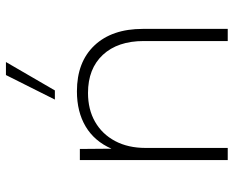

<svg xmlns="http://www.w3.org/2000/svg" viewBox="-89 -683 772 634"><g transform="rotate(-90 297.0 -366.0)"><path d="M518.6 0H478.5V-277.3Q478.5 -363.3 432.9 -412.4Q387.2 -461.4 307.1 -461.4Q252.4 -461.4 211.7 -438Q170.9 -414.6 148.2 -371.8Q125.5 -329.1 125.5 -271V0H85.4V-488.3H122.1L123 -383.8Q147.5 -439.9 196 -469Q244.6 -498 312.5 -498Q409.2 -498 463.9 -440.2Q518.6 -382.3 518.6 -280.3ZM315.4 -570.8H285.2L366.2 -732.4H409.2Z"/></g></svg>

Font: Kumbh Sans ExtraLight
Style: Regular
Weight: 250
Version: Version 1.005